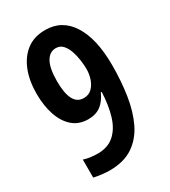

<svg xmlns="http://www.w3.org/2000/svg" viewBox="-180 -813 810 914"><g transform="rotate(-30 224.5 -356.5)"><path d="M410 -419Q410 -331 398 -253.5Q386 -176 357.5 -117Q329 -58 278.5 -24Q228 10 150 10Q129 10 105.5 7Q82 4 64 0V-99Q98 -88 141 -88Q197 -88 232 -119.5Q267 -151 283.5 -206Q300 -261 303 -333H298Q281 -294 253.5 -273Q226 -252 184 -252Q133 -252 99 -281.5Q65 -311 47.5 -362.5Q30 -414 30 -480Q30 -551 51.5 -605.5Q73 -660 114 -691.5Q155 -723 217 -723Q309 -723 359.5 -643Q410 -563 410 -419ZM217 -623Q183 -623 163.5 -588.5Q144 -554 144 -483Q144 -350 215 -350Q243 -350 260.5 -367.5Q278 -385 286.5 -411Q295 -437 295 -464Q295 -484 291.5 -511Q288 -538 279.5 -563.5Q271 -589 256 -606Q241 -623 217 -623Z"/></g></svg>

Font: Noto Sans Gujarati UI ExtraCondensed SemiBold
Style: Regular
Weight: 600
Width: 2
Designer: Jelle Bosma - Monotype Design Team, Universal Thirst
Foundry: Monotype Imaging Inc.
Version: Version 2.106; ttfautohint (v1.8.4.7-5d5b)